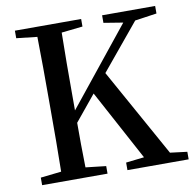

<svg xmlns="http://www.w3.org/2000/svg" viewBox="-81 -819 910 902"><g transform="rotate(-10 373.5 -368.5)"><path d="M666 -46 432 -467 613 -686 717 -701V-737H464V-701L556 -686L261 -319V-394C261 -495 261 -593 263 -690L364 -701V-737H48V-701L147 -690C149 -592 149 -492 149 -394V-343C149 -243 149 -144 147 -47L48 -36V0H360V-36L263 -47C261 -123 261 -196 261 -260L361 -382L542 -46L455 -36V0H747V-36Z"/></g></svg>

Font: Source Han Serif CN SemiBold
Style: Regular
Weight: 600
Designer: Ryoko NISHIZUKA 西塚涼子 (kana & ideographs); Frank Grießhammer (Latin, Greek & Cyrillic); Wenlong ZHANG 张文龙 (bopomofo); San
Foundry: Adobe Systems Incorporated
Version: Version 1.000;PS 1;hotconv 16.6.53;makeotf.lib2.5.65590